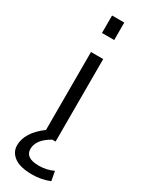

<svg xmlns="http://www.w3.org/2000/svg" viewBox="-249 -789 806 1048"><g transform="rotate(30 153.5 -265.0)"><path d="M115 -640V-750H192V-640ZM171 0Q93 44 93 103Q93 160 178 160Q227 160 269 140L280 199Q228 220 171 220Q94 220 57 192.5Q20 165 20 122Q20 42 115 -29V-520H192V0Z"/></g></svg>

Font: Mplus 1p
Style: Regular
Weight: 400
Version: Version 1.061